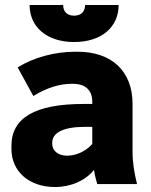

<svg xmlns="http://www.w3.org/2000/svg" viewBox="-20 -740 607 772"><path d="M99 -720C99 -631 169 -571 278 -571C388 -571 457 -631 457 -720H322C322 -694 307 -677 278 -677C249 -677 234 -694 234 -720ZM201 12C265 12 324 -14 358 -57C361 -36 366 -16 371 0H531C520 -45 513 -84 513 -130V-322C513 -455 428 -532 292 -532H281C199 -532 113 -508 51 -469L114 -354C171 -389 222 -403 269 -403H273C326 -403 351 -375 351 -331V-322H316C119 -322 26 -265 26 -154V-141C26 -49 99 12 201 12ZM249 -114C214 -114 190 -134 190 -161V-166C190 -207 235 -230 323 -230H351V-161C323 -130 285 -114 249 -114Z"/></svg>

Font: Fixel Text ExtraBold
Style: Regular
Weight: 800
Width: 4
Designer: AlfaBravo + MacPaw
Foundry: Kyrylo Tkachov, Marchela Mozhyna, Serhii Makarenko, Maria Weinstein, Zakhar Kryvoshyya
Version: Version 1.211